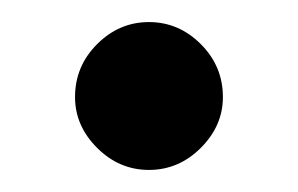

<svg xmlns="http://www.w3.org/2000/svg" viewBox="-20 -138 270 174"><path d="M115 -118Q142 -118 162 -98Q182 -78 182 -50Q182 -24 162 -4Q142 16 115 16Q88 16 68 -4Q48 -24 48 -50Q48 -78 68 -98Q88 -118 115 -118Z"/></svg>

Font: Podkova Medium
Style: Regular
Weight: 500
Designer: Ilya Yudin
Foundry: Cyreal (www.cyreal.org)
Version: Version 2.103